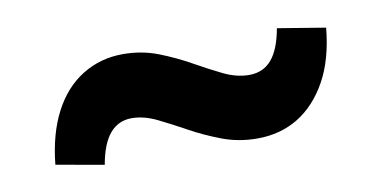

<svg xmlns="http://www.w3.org/2000/svg" viewBox="-34 -388 618 312"><g transform="rotate(-10 275.0 -231.5)"><path d="M371 -145Q340 -145 312.5 -155.5Q285 -166 261.5 -179Q238 -192 216.5 -202.5Q195 -213 175 -213Q153 -213 139 -196.5Q125 -180 119 -146L40 -160Q45 -210 63.5 -245.5Q82 -281 112 -299.5Q142 -318 179 -318Q210 -318 237 -307.5Q264 -297 288 -283.5Q312 -270 333.5 -259.5Q355 -249 376 -249Q399 -249 413 -265.5Q427 -282 433 -316L512 -303Q507 -251 487.5 -216Q468 -181 438.5 -163Q409 -145 371 -145Z"/></g></svg>

Font: Ysabeau Infant ExtraBold
Style: Italic
Weight: 800
Italic angle: -12°
Designer: Christian Thalmann (Catharsis Fonts)
Version: Version 2.001;gftools[0.9.30]; featfreeze: ss01,ss02,lnum